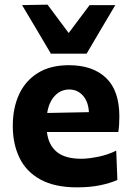

<svg xmlns="http://www.w3.org/2000/svg" viewBox="-20 -793 567 826"><path d="M311.5 13Q215 13 153.8 -20.8Q92.5 -54.5 63.8 -114.2Q35 -174 35 -251Q35 -328 62 -386.8Q89 -445.5 142.8 -479Q196.5 -512.5 276.5 -512.5Q378.5 -512.5 436 -458Q493.5 -403.5 493.5 -291.5Q493.5 -254 489 -225H182Q188 -170 223.8 -140Q259.5 -110 329.5 -110Q359 -110 401.8 -118.5Q444.5 -127 480 -145L485 -19Q456 -5.5 412 3.8Q368 13 311.5 13ZM278 -408Q241.5 -408 216 -381Q190.5 -354 183 -307L362.5 -310.5Q360 -356 336.5 -382Q313 -408 278 -408ZM199 -562Q167.5 -615 136.8 -667.2Q106 -719.5 75 -771L184.5 -773Q207 -742.5 229.8 -712.2Q252.5 -682 275.5 -651Q298 -681.5 320.5 -711.2Q343 -741 365.5 -771H476Q445.5 -719.5 414.5 -667.2Q383.5 -615 352.5 -562Z"/></svg>

Font: Commissioner
Style: Bold
Weight: 700
Designer: Kostas Bartsokas
Foundry: Kostas Bartsokas
Version: Version 1.000; ttfautohint (v1.8.3)